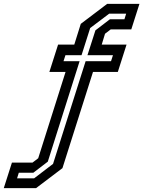

<svg xmlns="http://www.w3.org/2000/svg" viewBox="-128 -770 740 990"><path d="M-108.5 200 -66.5 68.5H39.5L69 46L210 -399H126.5L171.5 -540H255L288.5 -647L424.5 -750H591L549 -618.5H443L413.5 -596L396.5 -540H524.5L479.5 -399H351.5L194 97L58 200ZM-40 149.5H48L145.5 75L313.5 -454.5H444.5L454.5 -485.5H323L364 -613.5L438.5 -670.5H513.5L522.5 -699.5H435L337 -625.5L292.5 -485.5H209.5L199.5 -454.5H282.5L118.5 63.5L44 120.5H-31Z"/></svg>

Font: Tourney SemiBold
Style: Italic
Weight: 600
Italic angle: -12°
Version: Version 1.015